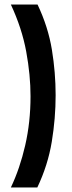

<svg xmlns="http://www.w3.org/2000/svg" viewBox="-20 -731 317 849"><path d="M28 -711H146Q193 -612 209.5 -511Q226 -410 226 -310Q226 -208 209 -104.5Q192 -1 145 98H28Q68 14 91.5 -88.5Q115 -191 115 -305Q115 -399 96 -502.5Q77 -606 28 -711Z"/></svg>

Font: Bricolage Grotesque 12pt Condensed Medium
Style: Regular
Weight: 500
Width: 3
Designer: Mathieu Triay
Foundry: Atelier Triay
Version: Version 1.001; ttfautohint (v1.8.4.7-5d5b);gftools[0.9.33.de